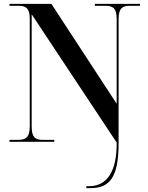

<svg xmlns="http://www.w3.org/2000/svg" viewBox="-20 -734 764 994"><path d="M427 240H448C546 240 594 187 594 9V-635C594 -690 613 -704 651 -704H705V-714H471V-704H527C565 -704 584 -690 584 -637V-197L246 -714H29V-704H77C114 -704 134 -691 134 -638V-79C134 -24 114 -10 75 -10H29V0H261V-10H200C162 -10 144 -24 144 -79V-660L584 4V10C584 154 534 230 440 230H427Z"/></svg>

Font: Noto Serif Display SemiCondensed SemiBold
Style: Regular
Weight: 600
Width: 4
Designer: Monotype Design Team
Foundry: Monotype Imaging Inc.
Version: Version 2.009